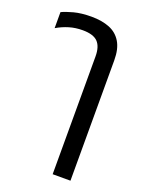

<svg xmlns="http://www.w3.org/2000/svg" viewBox="-143 -630 692 902"><g transform="rotate(20 203.0 -179.0)"><path d="M236 200V-100H325V200ZM236 0V-389Q236 -438 213.5 -461Q191 -484 138 -484Q102 -484 70.5 -474.5Q39 -465 10 -448V-528Q30 -538 67 -548Q104 -558 155 -558Q207 -558 245 -543Q283 -528 304 -493.5Q325 -459 325 -402V0Z"/></g></svg>

Font: Farlight84_Sys_V01
Style: Regular
Weight: 400
Designer: Ryoko NISHIZUKA  (kana, bopomofo & ideographs); Paul D. Hunt (Latin, Greek & Cyrillic); Sandoll Communications , Soo-you
Foundry: Adobe
Version: Version 2.004;October 29, 2024;FontCreator 14.0.0.2814 64-bi